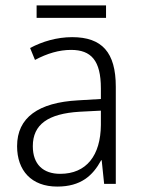

<svg xmlns="http://www.w3.org/2000/svg" viewBox="-20 -678 523 708"><path d="M371 -658H115V-612H371ZM246 -541C190 -541 136 -525 91 -501L109 -457C154 -481 198 -494 242 -494C316 -494 352 -455 352 -352V-313L268 -308C122 -300 43 -245 43 -139C43 -49 96 10 191 10C278 10 322 -30 353 -87H355L364 0H407V-358C407 -485 356 -541 246 -541ZM274 -266 352 -270V-217C351 -105 299 -37 202 -37C139 -37 101 -72 101 -139C101 -219 157 -259 274 -266Z"/></svg>

Font: Noto Sans Gujarati SemiCondensed Light
Style: Regular
Weight: 300
Width: 4
Designer: Jelle Bosma - Monotype Design Team, Universal Thirst
Foundry: Monotype Imaging Inc.
Version: Version 2.106